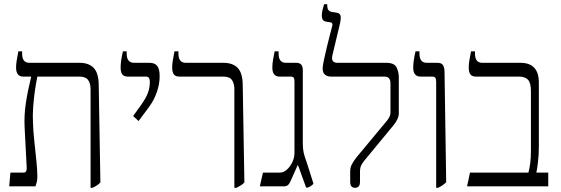

<svg xmlns="http://www.w3.org/2000/svg" viewBox="-20 -893 2689 920"><path d="M24 0 30 -66H93Q109 -66 108 -89L98 -282Q95 -339 103.5 -396.5Q112 -454 129 -524V-526H91Q57 -526 57 -570Q57 -584 60 -603Q63 -622 68 -647H86V-636Q86 -592 121 -592H362Q405 -592 428.5 -568Q452 -544 453 -489L461 -19Q448 -4 423 7H414V-465Q414 -494 402 -510Q390 -526 360 -526H159Q153 -498 147.5 -460Q142 -422 139 -381.5Q136 -341 138 -307Q139 -266 144.5 -216Q150 -166 154.5 -120.5Q159 -75 159 -47Q159 -32 156.5 -22Q154 -12 150 0Z M644 -313 618 -337 656 -390Q679 -422 688.5 -447.5Q698 -473 698 -500Q698 -511 694.5 -518.5Q691 -526 677 -526H593Q574 -526 566 -536.5Q558 -547 558 -570Q558 -585 560.5 -603Q563 -621 569 -647H587V-636Q587 -592 623 -592H696Q722 -592 733.5 -577Q745 -562 745 -528Q745 -491 732 -453Q719 -415 696 -383Z M1103 7V-465Q1103 -493 1091.5 -509.5Q1080 -526 1050 -526H840Q821 -526 813 -536.5Q805 -547 805 -570Q805 -584 808 -603Q811 -622 816 -647H835V-636Q835 -592 870 -592H1051Q1095 -592 1118.5 -568Q1142 -544 1143 -489L1151 -19Q1144 -11 1134.5 -5Q1125 1 1113 7Z M1447 6Q1435 -25 1425.5 -53Q1416 -81 1407 -103L1374 -29Q1368 -14 1360.5 -7Q1353 0 1340 0H1225L1240 -66H1322Q1339 -66 1355 -80.5Q1371 -95 1381 -116.5Q1391 -138 1391 -160V-502Q1391 -515 1387.5 -520.5Q1384 -526 1372 -526H1320Q1285 -526 1285 -569Q1285 -588 1288.5 -607.5Q1292 -627 1296 -647H1315V-636Q1315 -592 1350 -592H1400Q1431 -592 1431 -557V-206Q1431 -180 1435 -162Q1439 -144 1449 -117L1482 -13Q1478 -7 1468.5 -1Q1459 5 1452 6Z M1681 7Q1658 7 1658 -22V-72Q1658 -90 1666 -105.5Q1674 -121 1689 -140L1836 -317Q1851 -337 1851 -352V-494Q1851 -526 1822 -526H1565Q1549 -526 1537.5 -535Q1526 -544 1526 -565Q1526 -577 1532 -605Q1538 -633 1546 -666.5Q1554 -700 1561.5 -728.5Q1569 -757 1572 -769Q1576 -783 1564 -786L1543 -789Q1530 -792 1526 -799.5Q1522 -807 1522 -820Q1522 -833 1526.5 -849.5Q1531 -866 1533 -873H1548V-866Q1548 -840 1569 -836L1594 -832Q1608 -830 1611.5 -818.5Q1615 -807 1609 -780L1573 -629Q1564 -592 1597 -592H1831Q1870 -592 1880.5 -569.5Q1891 -547 1891 -523V-351Q1891 -323 1864 -291L1723 -120Q1714 -108 1709.5 -98Q1705 -88 1705 -73V-22Q1705 7 1681 7Z M2070 7V-500Q2070 -514 2066 -520Q2062 -526 2050 -526H1995Q1960 -526 1960 -569Q1960 -586 1963 -605.5Q1966 -625 1971 -647H1990V-636Q1990 -592 2025 -592H2076Q2094 -592 2101.5 -582.5Q2109 -573 2110 -551L2118 -20Q2104 -5 2079 7Z M2218 0 2232 -66H2512Q2517 -84 2520.5 -109.5Q2524 -135 2524 -167V-456Q2524 -496 2510 -511Q2496 -526 2466 -526H2261Q2242 -526 2234 -536.5Q2226 -547 2226 -571Q2226 -584 2229 -603.5Q2232 -623 2237 -647H2256V-636Q2256 -592 2291 -592H2474Q2562 -592 2562 -497V-191Q2562 -152 2558 -118Q2554 -84 2550 -66H2607V0Z"/></svg>

Font: Noto Serif Hebrew SemiCondensed Light
Style: Regular
Weight: 300
Width: 4
Designer: Monotype Design Team
Foundry: Monotype Imaging Inc.
Version: Version 2.004; ttfautohint (v1.8.4.7-5d5b)